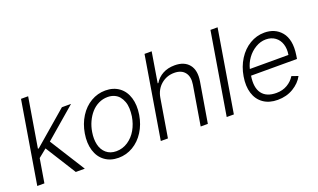

<svg xmlns="http://www.w3.org/2000/svg" viewBox="-77 -1156 2642 1597"><g transform="rotate(-20 1244.0 -357.5)"><path d="M38 0 158.7 -727.3H221.9L149.1 -289.4H156.6L454.5 -545.5H535.5L262.8 -311.1L458.8 0H378.9L209.2 -270.2L136.4 -211.3L101.2 0Z M755.3 11.4Q684.3 11.4 634.8 -24.9Q585.2 -61.1 565.2 -126.4Q545.1 -191.8 558.9 -275.2Q572.4 -356.5 612.6 -419.9Q652.7 -483.3 712.2 -518.1Q771.7 -552.9 840.2 -552.9Q911.2 -552.9 960.8 -516.7Q1010.3 -480.5 1030.4 -415Q1050.4 -349.4 1036.9 -265.6Q1023.4 -184.7 983.3 -121.6Q943.2 -58.6 883.7 -23.6Q824.2 11.4 755.3 11.4ZM756.4 -46.5Q812.5 -46.5 859.6 -77.8Q906.6 -109 935.9 -160.3Q965.2 -211.6 975.5 -275.2Q980.5 -311.4 979.4 -344.1Q978.3 -376.8 968 -404.5Q957.7 -432.2 940.9 -452.4Q924 -472.7 897.9 -484Q871.8 -495.4 839.5 -495.4Q797.2 -495.4 759.6 -477.1Q721.9 -458.8 694.1 -427.2Q666.2 -395.6 647 -354Q627.8 -312.5 620.4 -265.6Q610.4 -204.9 621.8 -155.7Q633.2 -106.5 668 -76.5Q702.8 -46.5 756.4 -46.5Z M1251.1 -340.9 1194.6 0H1131.4L1252.1 -727.3H1315.3L1271.3 -459.9H1277Q1303.3 -503.6 1348.4 -528.1Q1393.5 -552.6 1454.2 -552.6Q1539.1 -552.6 1581 -500.7Q1622.9 -448.9 1607.2 -353.3L1547.9 0H1484.4L1542.6 -349.4Q1553.6 -416.5 1523.1 -455.6Q1492.5 -494.7 1429 -494.7Q1362.6 -494.7 1313 -452.9Q1263.5 -411.2 1251.1 -340.9Z M1898.8 -727.3 1778.1 0H1714.8L1835.6 -727.3Z M2164.1 11.4Q2088.8 11.4 2038.2 -24.3Q1987.6 -60 1968 -123.6Q1948.5 -187.1 1962.4 -269.5Q1975.9 -351.2 2016.7 -415.8Q2057.5 -480.5 2118.1 -516.7Q2178.6 -552.9 2248.2 -552.9Q2293.7 -552.9 2331.5 -536.8Q2369.3 -520.6 2397 -487.4Q2424.7 -454.2 2434.7 -403.8Q2444.6 -353.3 2434.3 -285.2L2429.3 -253.9H2022.7Q2006.7 -152.3 2046 -99.4Q2085.2 -46.5 2172.9 -46.5Q2228.3 -46.5 2270.6 -71.6Q2312.9 -96.6 2336.3 -136L2392.8 -116.5Q2363.6 -61.4 2303.1 -25Q2242.5 11.4 2164.1 11.4ZM2032.3 -309.7H2373.9Q2382.8 -361.9 2369.1 -404.1Q2355.5 -446.4 2321.6 -470.9Q2287.6 -495.4 2239.7 -495.4Q2192.8 -495.4 2148.6 -469.1Q2104.4 -442.8 2074 -400.6Q2043.7 -358.3 2032.3 -309.7Z"/></g></svg>

Font: Karasuma Gothic
Style: Light Italic
Weight: 300
Italic angle: 9.39998°
Designer: Rasmus Andersson / Ryoko Nishizuka
Foundry: rsms
Version: Version 1.00